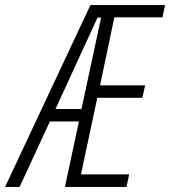

<svg xmlns="http://www.w3.org/2000/svg" viewBox="-89 -734 668 754"><path d="M-69 0 266 -714H559L549 -666H360L304 -399H481L470 -350H293L229 -49H418L408 0H166L221 -257H107L-12 0ZM129 -306H231L308 -665H294Z"/></svg>

Font: Noto Sans ExtraCondensed Light
Style: Italic
Weight: 300
Width: 2
Italic angle: -12°
Designer: Monotype Design Team
Foundry: Monotype Imaging Inc.
Version: Version 2.013; ttfautohint (v1.8.4.7-5d5b)